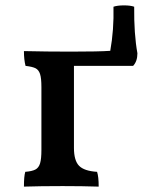

<svg xmlns="http://www.w3.org/2000/svg" viewBox="-20 -692 583 714"><path d="M491 -494Q491 -464 475 -447H255V-142Q255 -95 274 -75.5Q293 -56 341 -53Q347 -35 347 2Q287 0 213 0Q129 0 69 2Q69 -37 74 -53Q99 -55 111.5 -61.5Q124 -68 129 -84.5Q134 -101 134 -134V-368Q134 -401 129 -416.5Q124 -432 112.5 -438Q101 -444 75 -447Q69 -470 69 -502Q153 -500 243 -500Q348 -500 390 -503Q404 -580 402 -667Q417 -672 441 -672Q465 -672 479 -667Q478 -565 491 -494Z"/></svg>

Font: Vollkorn SC SemiBold
Style: Regular
Weight: 600
Designer: Friedrich Althausen
Foundry: Friedrich Althausen
Version: Version 4.015